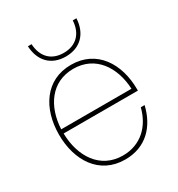

<svg xmlns="http://www.w3.org/2000/svg" viewBox="-174 -831 884 956"><g transform="rotate(-30 268.0 -353.5)"><path d="M268 12C387 12 460 -65 486 -175H464C440 -79 371 -11 268 -11C137 -11 68 -122 66 -254H493V-261C493 -409 416 -532 268 -532C120 -532 43 -409 43 -260C43 -111 120 12 268 12ZM66 -278C72 -405 141 -509 268 -509C395 -509 464 -405 470 -278ZM129 -719C133 -635 183 -580 268 -580C353 -580 404 -635 408 -719H387C383 -645 339 -601 268 -601C197 -601 154 -645 150 -719Z"/></g></svg>

Font: Aspekta 50
Style: Regular
Weight: 50
Designer: Ivo Dolenc
Version: Version 2.000